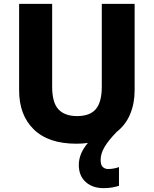

<svg xmlns="http://www.w3.org/2000/svg" viewBox="-20 -827 796 994"><path d="M501 1Q501 27 512 37.5Q523 48 540 48Q555 48 570.5 45Q586 42 596 38V135Q580 140 560.5 143.5Q541 147 516 147Q459 147 423.5 115Q388 83 388 27Q388 -32 435 -87Q407 -83 375 -83Q231 -83 155 -157Q79 -231 79 -359V-807H250V-378Q250 -296 282.5 -261Q315 -226 379 -226Q446 -226 476.5 -262.5Q507 -299 507 -379V-807H677V-360Q677 -292 654 -236.5Q631 -181 584 -144Q542 -101 521.5 -66.5Q501 -32 501 1Z"/></svg>

Font: Noto Sans Kannada UI ExtraBold
Style: Regular
Weight: 800
Designer: Jelle Bosma - Monotype Design Team
Foundry: Monotype Imaging Inc.
Version: Version 2.005; ttfautohint (v1.8.4.7-5d5b)